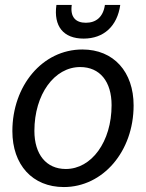

<svg xmlns="http://www.w3.org/2000/svg" viewBox="-20 -744 590 776"><path d="M238 12C396 12 520 -132 520 -318C520 -453 440 -544 313 -544C151 -544 30 -397 30 -214C30 -78 111 12 238 12ZM246 -61C167 -61 119 -120 119 -215C119 -363 200 -473 304 -473C384 -473 431 -414 431 -319C431 -171 350 -61 246 -61ZM318 -588C399 -588 454 -638 466 -724H404C397 -675 368 -652 327 -652C286 -652 263 -675 270 -724H208C196 -638 236 -588 318 -588Z"/></svg>

Font: Ronzino Oblique
Style: Italic
Weight: 400
Italic angle: -8°
Designer: Nunzio Mazzaferro
Foundry: Collletttivo
Version: Version 1.000;Glyphs 3.3 (3337)